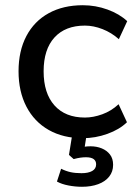

<svg xmlns="http://www.w3.org/2000/svg" viewBox="-20 -520 527 735"><path d="M297 9Q222 9 166.5 -22.5Q111 -54 81 -112Q51 -170 51 -247Q51 -325 81 -382Q111 -439 166.5 -469.5Q222 -500 297 -500Q346 -500 391.5 -483.5Q437 -467 467 -439L435 -370Q407 -395 372.5 -408.5Q338 -422 305 -422Q230 -422 188.5 -376.5Q147 -331 147 -247Q147 -163 188.5 -116.5Q230 -70 305 -70Q337 -70 371.5 -82.5Q406 -95 434 -121L466 -52Q437 -24 391 -7.5Q345 9 297 9ZM294 195Q268 195 242 190Q216 185 198 175L214 126Q232 135 250 139Q268 143 292 143Q318 143 333 134.5Q348 126 348 109Q348 96 338.5 89Q329 82 309 82Q299 82 288 83.5Q277 85 262 89L244 73L259 -20H314L302 57L275 48Q287 44 300.5 42Q314 40 326 40Q350 40 369.5 48Q389 56 401 71.5Q413 87 413 111Q413 137 398 156Q383 175 356 185Q329 195 294 195Z"/></svg>

Font: Nunito Sans 12pt ExtraLight 10pt Medium
Style: Regular
Weight: 500
Version: Version 3.101;gftools[0.9.27]